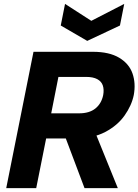

<svg xmlns="http://www.w3.org/2000/svg" viewBox="-20 -966 711 986"><path d="M510 -478Q515 -506 508 -527Q501 -548 479.5 -559.5Q458 -571 423 -571H280L243 -384H386Q439 -384 470 -409Q501 -434 510 -478ZM457 -700Q541 -700 592 -669.5Q643 -639 660.5 -588.5Q678 -538 667 -478Q656 -424 619.5 -372.5Q583 -321 520 -288Q457 -255 368 -255H217L166 0H12L152 -700ZM460 -308 585 0H414L298 -308ZM618 -946 596 -835 428 -756 292 -835 314 -946 449 -859Z"/></svg>

Font: Albert Sans ExtraBold
Style: Italic
Weight: 800
Italic angle: -11.25°
Designer: Andreas Rasmussen
Foundry: a.Foundry
Version: Version 1.025